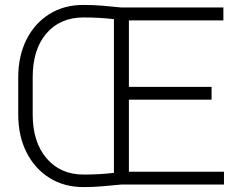

<svg xmlns="http://www.w3.org/2000/svg" viewBox="-20 -741 974 771"><path d="M314.9 -721.2Q355 -721.2 393.8 -718Q432.6 -714.8 467.8 -710.9H877V-659.2H497.6V-392.1H829.6V-340.8H497.6V-51.3H879.4V0H467.8Q432.6 3.4 394.3 6.8Q356 10.3 315.9 10.3Q237.8 10.3 178.7 -26.6Q119.6 -63.5 86.4 -129.4Q53.2 -195.3 53.2 -281.2V-429.7Q53.2 -516.1 86.2 -581.8Q119.1 -647.5 178 -684.3Q236.8 -721.2 314.9 -721.2ZM111.3 -281.2Q111.3 -170.4 167 -105.2Q222.7 -40 315.9 -40Q379.9 -40 437.5 -46.9V-664.1Q409.2 -667.5 378.2 -669.2Q347.2 -670.9 314.9 -670.9Q221.7 -670.9 166.5 -606.9Q111.3 -543 111.3 -430.7Z"/></svg>

Font: Vazirmatn RD UI ExtraLight
Style: Regular
Weight: 200
Designer: Saber Rastikerdar
Foundry: Saber Rastikerdar
Version: Version 33.003